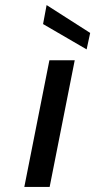

<svg xmlns="http://www.w3.org/2000/svg" viewBox="-20 -738 376 758"><path d="M175 -500H275L176 0H76ZM164 -718 336 -608 322 -543 150 -643Z"/></svg>

Font: Albert Sans Medium
Style: Italic
Weight: 500
Italic angle: -11.25°
Designer: Andreas Rasmussen
Foundry: a.Foundry
Version: Version 1.025